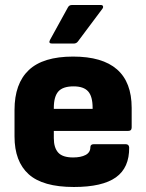

<svg xmlns="http://www.w3.org/2000/svg" viewBox="-20 -735 583 767"><path d="M275 12Q151 12 94.5 -39Q38 -90 38 -190V-296Q38 -401 95 -455Q152 -509 272 -509Q506 -509 506 -304V-226Q506 -212 492 -212H195V-183Q195 -145 212.5 -125.5Q230 -106 272 -106Q303 -106 322 -116Q341 -126 341 -147Q341 -159 355 -159H482Q495 -159 496 -146Q497 -65 443 -26.5Q389 12 275 12ZM195 -300H350V-304Q350 -350 332 -370Q314 -390 274 -390Q231 -390 213 -369.5Q195 -349 195 -304ZM188 -561Q172 -561 180 -576L251 -705Q256 -715 267 -715H383Q390 -715 391.5 -710Q393 -705 389 -700L291 -569Q285 -561 274 -561Z"/></svg>

Font: Sofia Sans Black
Style: Regular
Weight: 900
Designer: Botio Nikoltchev, Ani Petrova
Foundry: lettersoup
Version: Version 4.100; ttfautohint (v1.8.3)